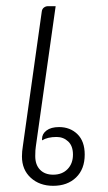

<svg xmlns="http://www.w3.org/2000/svg" viewBox="-20 -596 350 621"><path d="M51 -90Q51 -106 54 -124L115 -558Q116 -567 122 -571.5Q128 -576 135 -576H160L96 -123Q94 -112 94 -91Q94 -63 109.5 -47Q125 -31 152 -31Q181 -31 198.5 -49Q216 -67 216 -96Q216 -124 200.5 -138.5Q185 -153 163 -153Q134 -153 116 -142V-147Q116 -163 130.5 -174Q145 -185 171 -185Q207 -185 230.5 -162Q254 -139 254 -96Q254 -49 226 -22Q198 5 152 5Q108 5 79.5 -21Q51 -47 51 -90Z"/></svg>

Font: Krub ExtraLight
Style: Italic
Weight: 275
Italic angle: -8°
Designer: Ekaluck Peanpanawate
Foundry: Cadson Demak Co.,Ltd.
Version: Version 1.000; ttfautohint (v1.6)